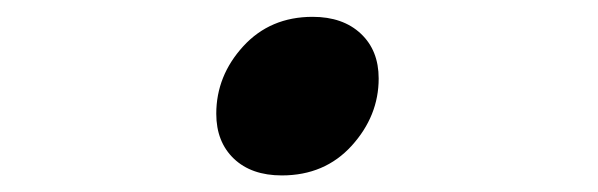

<svg xmlns="http://www.w3.org/2000/svg" viewBox="-20 -572 707 227"><path d="M235.7 -437.5Q235.7 -482.4 267.6 -517.3Q299.5 -552.1 349.6 -552.1Q385.4 -552.1 406.6 -532.2Q427.7 -512.4 427.7 -479.2Q427.7 -434.9 395.8 -399.7Q363.9 -364.6 313.2 -364.6Q277.3 -364.6 256.5 -384.4Q235.7 -404.3 235.7 -437.5Z"/></svg>

Font: TypoPRO Monoid
Style: Italic
Weight: 400
Width: 4
Italic angle: -11°
Monospace: yes
Version: Version 0.61